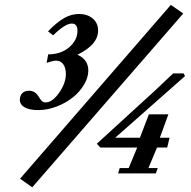

<svg xmlns="http://www.w3.org/2000/svg" viewBox="-20 -717 791 794"><path d="M113.3 57.6 63 22 686.5 -696.8 737.8 -661.1ZM137.7 -261.7Q102.5 -261.7 82.3 -272.9Q62 -284.2 62 -305.2Q62 -320.3 71.8 -331.1Q81.5 -341.8 100.6 -341.8Q124.5 -341.8 139.2 -318.4Q147.5 -304.2 153.8 -298.8Q160.2 -293.5 168.9 -293.5Q196.3 -293.5 224.4 -333.3Q252.4 -373 252.4 -411.1Q252.4 -436.5 241.5 -451.4Q230.5 -466.3 211.4 -466.3Q199.7 -466.3 172.9 -457L179.2 -492.2Q231.9 -492.2 266.1 -521.5Q300.3 -550.8 300.3 -589.8Q300.3 -619.6 276.9 -619.6Q249.5 -619.6 199.7 -570.8L178.7 -587.4Q215.3 -625.5 245.4 -642.3Q275.4 -659.2 306.6 -659.2Q341.3 -659.2 363.5 -640.4Q385.7 -621.6 385.7 -590.8Q385.7 -532.2 300.3 -490.7Q345.2 -470.7 345.2 -425.3Q345.2 -396.5 327.4 -366.7Q309.6 -336.9 281 -314Q252.4 -291 214.1 -276.4Q175.8 -261.7 137.7 -261.7ZM468.3 0 475.1 -22H512.2L547.4 -106.9H395L380.4 -122.6L550.8 -278.3Q620.6 -340.8 696.3 -413.6H739.3L745.1 -402.3L456.5 -147.5H558.6L595.7 -244.1H676.3L641.1 -147.5H681.2L671.4 -106.9H629.4L593.8 -22H632.3L624.5 0Z"/></svg>

Font: Elstob 6pt
Style: Italic
Weight: 700
Italic angle: -20°
Designer: Peter S. Baker
Version: Version 1.015